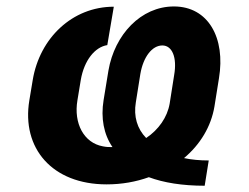

<svg xmlns="http://www.w3.org/2000/svg" viewBox="-20 -573 788 607"><path d="M627.1 14.2 639.9 -65.7C611.5 -65.7 585.2 -68.2 561.8 -73.2C612.9 -116.1 647.4 -172.9 658 -236.5L672.2 -325.3C693.5 -453.1 638.5 -552.6 529.8 -552.6C425.4 -552.6 342.3 -463.4 322.8 -349.8L307.5 -256.4C298.3 -199.9 307.9 -148.4 335.6 -108C325.3 -107.6 315 -108.3 305 -110.4C245 -121.4 212.4 -183.2 224.8 -256L235.4 -320.3C246.1 -382.5 280.2 -424.4 319.2 -430.4L339.8 -551.8C208.5 -551.8 105.5 -452.4 83.5 -320.3L72.8 -256C47.6 -104.4 144.9 9.9 317.1 9.9C365.1 9.9 409.8 1.8 450.6 -12.8C497.5 4.6 556.1 14.2 627.1 14.2ZM409.4 -249.3 423.7 -339.1C432.9 -393.1 460.9 -429.3 493.3 -429.3C524.1 -429.3 540.5 -392 530.5 -335.2L516.3 -245C508.9 -202.4 481.5 -163 442.1 -136.7C413.7 -165.8 402 -204.9 409.4 -249.3Z"/></svg>

Font: Margiela Sans
Style: Bold Italic
Weight: 700
Italic angle: -9.39999°
Designer: Stefan Endress, Andreas Faust
Version: Version 1.100;FEAKit 1.0